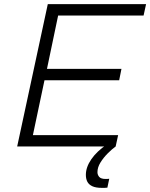

<svg xmlns="http://www.w3.org/2000/svg" viewBox="-20 -708 726 928"><path d="M63 0 211 -688H686L674 -633H261L207 -375H567L556 -320H195L139 -55H551L539 0ZM472 200Q443 200 426 192Q409 184 402 170Q395 156 395 137Q395 100 421.5 61.5Q448 23 497 -10L539 0Q522 12 501 33Q480 54 465.5 77.5Q451 101 451 124Q451 137 459.5 147Q468 157 491 157Q494 157 497.5 157Q501 157 508 156L499 199Q492 200 485.5 200Q479 200 472 200Z"/></svg>

Font: Saira SemiExpanded Light
Style: Italic
Weight: 300
Width: 6
Italic angle: -12°
Designer: Hector Gatti with collaboration of the Omnibus-Type team
Foundry: Omnibus-Type
Version: Version 1.101